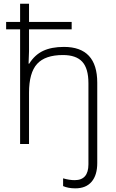

<svg xmlns="http://www.w3.org/2000/svg" viewBox="-20 -780 630 1040"><path d="M388.2 240.2Q349.6 240.2 321.8 228V186Q355.5 195.8 384.8 195.8Q459 195.8 459 109.9V-329.1Q459 -409.2 425.5 -445.6Q392.1 -481.9 320.8 -481.9Q224.6 -481.9 180.9 -433.8Q137.2 -385.7 137.2 -277.8V0H88.9V-621.1H13.2V-661.1H88.9V-759.8H137.2V-661.1H368.2V-621.1H137.2V-502.9L134.8 -435.1H138.2Q168 -482.9 213.4 -504.4Q258.8 -525.9 326.2 -525.9Q506.8 -525.9 506.8 -332V103Q506.8 168.5 476.3 204.3Q445.8 240.2 388.2 240.2Z"/></svg>

Font: JBL Sans
Style: Light
Weight: 300
Version: Version 1.10